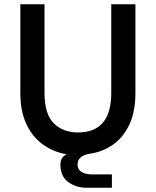

<svg xmlns="http://www.w3.org/2000/svg" viewBox="-20 -726 734 906"><path d="M508 160H389Q339 160 302 133Q265 106 265 50Q265 17 294 2Q231 -9 182 -44.5Q133 -80 104.5 -140.5Q76 -201 76 -287V-706H190V-287Q190 -188 233.5 -144.5Q277 -101 348 -101Q505 -101 505 -287V-706H619V-287Q619 -199 590.5 -138.5Q562 -78 514 -44Q466 -10 406 -1Q346 8 346 50Q346 93 409 97H508Z"/></svg>

Font: Ulagadi Sans Medium
Style: Regular
Weight: 500
Designer: Ninad Kale (Devanagari), Jonny Pinhorn (Latin)
Foundry: Indian Type Foundry
Version: Version 3.01;March 29, 2020;FontCreator 12.0.0.2522 64-bit; 